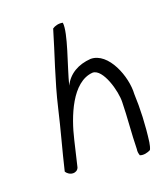

<svg xmlns="http://www.w3.org/2000/svg" viewBox="-122 -713 707 817"><g transform="rotate(-20 231.5 -305.0)"><path d="M48 -29C63 -4 97 -4 105 -27L132 -141C155 -240 208 -377 303 -384C350 -384 381 -272 379 -223C378 -158 370 -81 369 -14C367 -3 369 6 372 15C387 21 407 16 420 9C425 -1 427 -12 429 -23C439 -97 442 -173 439 -238C444 -315 396 -442 315 -442C259 -438 214 -413 191 -366C211 -446 264 -580 257 -627C240 -631 221 -626 210 -618C181 -518 141 -408 114 -292C93 -201 69 -118 48 -29Z"/></g></svg>

Font: Comica
Style: RgIta
Weight: 400
Designer: Jasper
Foundry: KineticPlasma Fonts/Cannot Into Space Fonts
Version: Version 0.89